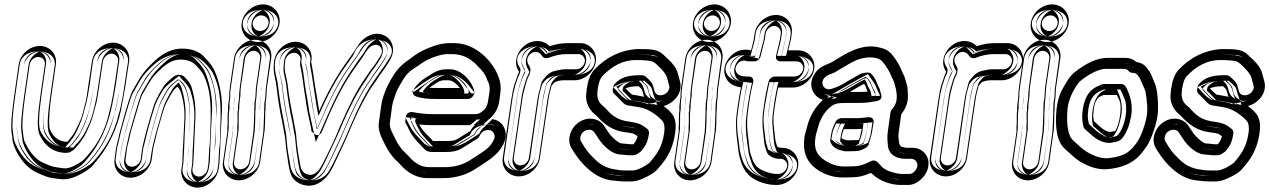

<svg xmlns="http://www.w3.org/2000/svg" viewBox="-20 -749 5772 873"><path d="M184 -456 164 -317C151 -224 146 -166 161 -134C185 -83 226 -54 282 -54C297 -54 302 -60 311 -65C315 -67 319 -71 321 -74C327 -81 333 -87 340 -96L353 -114C360 -123 366 -133 372 -146C389 -182 401 -209 412 -258L419 -284C423 -302 426 -325 431 -357L448 -470C451 -488 468 -505 487 -505C506 -505 520 -488 517 -470L500 -357C497 -334 492 -307 486 -278L480 -252C477 -242 475 -233 473 -223C457 -158 425 -99 394 -61C375 -38 361 -22 354 -17C315 10 287 19 268 16C226 10 222 12 174 -10C150 -21 126 -44 106 -78C102 -86 99 -92 94 -101C86 -116 86 -140 83 -159C80 -179 83 -234 95 -317L115 -456C118 -474 135 -490 154 -490C173 -490 187 -474 184 -456ZM65 -456 45 -317C33 -232 28 -176 33 -144C35 -133 36 -123 37 -112C40 -89 52 -65 61 -49C85 -8 113 20 148 36C179 50 201 59 220 61C232 62 243 64 253 65C291 71 334 54 379 23C397 11 411 -7 432 -34C473 -86 512 -163 530 -247L535 -274C541 -305 546 -332 550 -357L567 -470C574 -516 540 -555 494 -555C448 -555 405 -516 398 -470L381 -357C377 -326 373 -303 370 -288L363 -262C356 -229 348 -206 340 -190C334 -178 321 -149 314 -139L301 -122C293 -111 292 -111 286 -104C250 -105 225 -121 207 -160C202 -171 201 -226 214 -317L234 -456C241 -502 207 -540 161 -540C115 -540 72 -502 65 -456ZM208 -452C213 -485 188 -515 154 -515C122 -515 95 -491 90 -460L70 -321C58 -237 54 -182 58 -155C61 -138 60 -113 72 -90C77 -81 79 -75 83 -67L84 -66L85 -65C107 -28 133 -1 164 13C213 35 225 34 264 40C293 44 326 33 368 4C382 -5 394 -21 413 -45C446 -86 480 -148 497 -217C499 -226 501 -236 504 -245L505 -246L511 -273C517 -303 522 -329 525 -353L541 -466C546 -498 522 -530 487 -530C455 -530 427 -505 423 -474L407 -361C402 -329 398 -305 394 -289L388 -263C377 -214 367 -194 350 -157C345 -145 339 -136 333 -129L320 -111C314 -103 310 -98 303 -90L302 -89L301 -88L299 -86C285 -78 290 -79 282 -79C236 -79 203 -101 183 -144C173 -165 175 -220 188 -313ZM89 -452C94 -485 128 -515 161 -515C164 -515 167 -514 169 -514C195 -510 213 -489 209 -460L189 -321C176 -229 174 -173 185 -149C206 -104 240 -81 285 -79H297L304 -87C309 -92 312 -95 321 -107L334 -124C345 -139 357 -167 363 -179C372 -198 380 -224 387 -257L394 -283C398 -300 401 -322 406 -353L422 -466C427 -499 462 -530 494 -530C497 -530 500 -529 502 -529C528 -525 546 -503 542 -474L526 -361C523 -337 517 -309 511 -279L505 -252C487 -172 451 -98 412 -49C391 -22 378 -6 364 3C321 32 285 44 257 40C247 38 236 37 223 36C209 34 189 28 159 14C130 1 104 -24 82 -62C73 -77 64 -98 62 -115C61 -126 60 -137 58 -148C54 -174 57 -229 69 -313ZM229 -454 209 -315C196 -223 192 -165 204 -140C224 -96 254 -81 274 -79C274 -79 276 -81 278 -82L280 -83V-84L281 -85C288 -93 293 -98 299 -106L312 -123C318 -131 323 -141 329 -153C346 -190 356 -212 367 -261L374 -287C378 -304 382 -327 387 -359L403 -472C406 -492 423 -530 487 -530C557 -530 565 -486 562 -468L545 -355C542 -331 537 -305 531 -275L525 -248C522 -237 519 -230 517 -220C500 -152 468 -92 435 -51C416 -27 405 -12 389 -1C354 23 323 39 283 41C274 41 265 41 256 40C220 35 195 32 146 10C109 -6 84 -34 63 -70V-71L62 -72C58 -80 56 -85 51 -94C40 -115 41 -139 38 -157C34 -181 38 -235 50 -319L70 -458C73 -479 92 -515 154 -515C222 -515 232 -473 229 -454ZM110 -454 90 -315C78 -231 73 -175 78 -146C80 -135 81 -124 82 -113C84 -94 95 -72 104 -57C127 -18 153 6 177 17C207 30 225 36 229 36C242 38 254 39 265 41C271 42 299 38 344 7C356 -1 370 -17 391 -44C430 -94 467 -168 485 -250L491 -277C497 -307 502 -335 506 -359L522 -472C527 -508 499 -529 494 -530C488 -529 449 -508 443 -468L426 -355C422 -324 418 -302 414 -285L408 -259C401 -226 392 -202 384 -184C378 -172 366 -144 356 -130L343 -112C335 -101 331 -98 326 -93L313 -78L283 -79C217 -81 183 -113 164 -153C154 -173 156 -226 169 -319L189 -458C195 -497 163 -515 161 -515C158 -515 116 -497 110 -454Z M580 9C561 9 548 -7 551 -25L557 -71C558 -78 559 -85 561 -91C567 -111 570 -132 576 -154L598 -229C604 -247 619 -305 627 -319L659 -374C672 -397 692 -418 719 -442C747 -467 772 -478 801 -478C832 -478 854 -469 869 -454C888 -435 899 -420 904 -411C942 -337 940 -252 936 -153C934 -118 936 -108 931 -70V-68L928 -9L924 19C921 37 904 54 885 54C866 54 852 37 855 19L859 -8V-11L862 -66C863 -87 866 -176 868 -204C871 -255 866 -305 851 -352C846 -370 833 -385 818 -400C811 -406 802 -409 794 -409C787 -409 777 -407 767 -399C748 -383 731 -368 720 -350C697 -312 683 -284 677 -262C668 -228 646 -161 638 -124C631 -94 629 -90 626 -71L620 -25C617 -7 599 9 580 9ZM878 104C924 104 967 65 974 19L978 -10V-12L981 -71C983 -122 985 -174 988 -222C993 -281 986 -340 967 -398C953 -439 940 -458 907 -492C883 -517 848 -528 808 -528C765 -528 725 -510 688 -476C658 -450 634 -423 616 -394L584 -339C572 -318 557 -263 549 -237L528 -160C524 -146 521 -134 519 -123C515 -103 510 -91 507 -71L501 -25C494 21 527 59 573 59C619 59 663 21 670 -25L676 -71C676 -71 677 -75 678 -80C686 -112 694 -151 706 -189C728 -260 722 -260 763 -329C767 -336 774 -345 787 -355C795 -346 800 -337 802 -331C815 -289 821 -245 818 -200C816 -176 813 -79 811 -65V-62L809 -7L805 19C798 65 832 104 878 104ZM580 34C546 34 521 4 526 -29L532 -75C533 -83 535 -90 537 -97C542 -115 546 -136 552 -160L574 -236C580 -255 594 -310 606 -332L637 -386C652 -413 675 -435 702 -460C733 -488 765 -503 801 -503C837 -503 865 -493 886 -472C906 -452 919 -435 926 -422C968 -340 964 -250 960 -151C959 -118 962 -108 956 -66L953 -6L949 23C945 54 917 79 885 79C850 79 826 47 831 15L834 -12L837 -67C838 -88 841 -177 843 -206C846 -254 841 -300 827 -344C823 -356 815 -369 801 -382C800 -383 797 -384 794 -384C790 -384 788 -383 784 -380C765 -364 750 -351 742 -337C720 -300 706 -273 701 -255C691 -220 670 -153 663 -119C656 -87 653 -83 651 -67L644 -21C639 10 612 34 580 34ZM878 79C910 79 945 48 950 15L954 -14L956 -72C958 -123 960 -175 963 -224C968 -280 961 -335 943 -390C930 -429 921 -441 889 -474C870 -493 844 -503 808 -503C772 -503 738 -489 704 -458C675 -433 655 -408 638 -381L606 -326C597 -310 582 -258 573 -230L552 -154C548 -141 545 -129 543 -118C538 -96 534 -84 532 -67L525 -21C521 8 540 30 566 34H573C606 34 640 4 645 -29L652 -75C653 -78 652 -80 654 -86C662 -117 670 -157 682 -196C703 -264 699 -272 741 -342C747 -353 758 -363 772 -374L790 -389L806 -371C816 -360 822 -349 826 -338C840 -293 845 -247 842 -199C840 -176 839 -82 836 -61L834 -4L830 23C826 52 844 74 870 78C872 78 875 79 878 79ZM580 34C512 34 503 -8 506 -27L512 -73C513 -81 515 -87 517 -94C522 -113 526 -135 532 -158L553 -233C559 -252 574 -308 585 -327L616 -381C631 -407 652 -430 680 -455C710 -482 748 -503 801 -503C849 -503 887 -487 908 -466C928 -446 941 -430 947 -418C988 -338 985 -251 981 -152C980 -119 982 -107 976 -68V-67L973 -7L969 21C967 38 956 54 936 66C926 72 909 79 885 79C815 79 807 35 810 17L814 -10V-11L817 -67C818 -88 821 -177 823 -205C826 -254 820 -301 806 -347C803 -356 799 -365 792 -374C780 -363 770 -353 763 -342C741 -304 727 -277 722 -258C713 -224 691 -156 683 -121C676 -90 674 -87 671 -69L664 -23C661 -2 642 34 580 34ZM878 79C884 78 923 57 929 17L934 -12V-13L936 -72C938 -123 940 -175 943 -223C948 -280 941 -337 923 -393C910 -433 900 -447 868 -480C850 -498 831 -503 808 -503C789 -503 761 -495 726 -463C698 -438 676 -414 659 -386L627 -331C617 -314 602 -260 594 -233L572 -156C568 -142 565 -131 563 -120C559 -99 555 -87 552 -69L545 -23C539 16 571 34 573 34C576 34 619 16 625 -27L631 -73C631 -75 633 -78 634 -84C642 -115 650 -154 662 -193C684 -262 678 -267 720 -337C726 -347 735 -357 750 -369L794 -404L828 -366C837 -355 843 -345 846 -335C860 -291 866 -246 863 -200C861 -177 858 -80 856 -63V-62L854 -5L850 21C845 57 873 78 878 79Z M1140 -568C1094 -568 1051 -529 1044 -483L1026 -359C1023 -339 1022 -322 1022 -305L1020 -291C1018 -275 1016 -264 1017 -254V-245C1015 -236 1015 -226 1015 -213C1016 -185 1013 -181 1014 -151L994 -13C987 33 1020 71 1066 71C1112 71 1156 33 1163 -13L1182 -149C1182 -150 1183 -150 1183 -151L1185 -187L1186 -244L1187 -245V-248L1188 -282L1191 -305V-307L1193 -343C1193 -349 1194 -354 1195 -359L1213 -483C1220 -529 1186 -568 1140 -568ZM1073 21C1054 21 1041 5 1044 -13L1064 -153C1066 -168 1065 -184 1065 -189C1066 -198 1064 -233 1066 -242C1070 -264 1066 -263 1070 -291L1072 -307C1072 -308 1073 -310 1073 -311C1073 -324 1073 -340 1076 -359L1094 -483C1097 -501 1114 -518 1133 -518C1152 -518 1166 -501 1163 -483L1145 -359C1144 -352 1143 -345 1143 -339L1141 -304L1137 -281V-278L1136 -244V-242V-239L1134 -181L1132 -148L1113 -13C1110 5 1092 21 1073 21ZM1169 -679C1188 -679 1204 -661 1201 -642C1198 -622 1182 -608 1162 -608C1143 -608 1126 -626 1129 -645C1132 -665 1149 -679 1169 -679ZM1079 -645C1086 -691 1129 -729 1176 -729C1223 -729 1258 -689 1251 -642C1244 -596 1200 -558 1154 -558C1107 -558 1072 -598 1079 -645ZM1140 -543C1108 -543 1073 -512 1068 -479L1050 -355C1047 -336 1047 -321 1047 -305V-303L1045 -287C1043 -272 1042 -263 1042 -256C1042 -249 1042 -244 1041 -239C1040 -233 1040 -227 1040 -214C1041 -183 1038 -179 1039 -151V-149L1019 -9C1015 20 1033 42 1059 46H1066C1099 46 1133 16 1138 -17L1158 -153L1160 -188L1161 -246V-247C1161 -248 1162 -248 1162 -249L1163 -285L1166 -309L1169 -345C1169 -351 1169 -357 1170 -363L1188 -487C1192 -516 1174 -539 1148 -543ZM1073 46C1039 46 1014 16 1019 -17L1039 -157C1041 -168 1039 -180 1040 -192C1041 -198 1039 -230 1042 -246C1045 -262 1040 -262 1045 -295L1047 -311C1047 -326 1048 -343 1051 -363L1069 -487C1073 -518 1101 -543 1133 -543C1168 -543 1192 -511 1187 -479L1169 -355C1168 -349 1168 -343 1168 -337L1166 -301L1162 -277L1161 -241V-240V-239V-238L1159 -180L1157 -145L1138 -9C1133 22 1105 46 1073 46ZM1169 -704C1204 -704 1230 -672 1225 -638C1220 -606 1194 -583 1162 -583C1128 -583 1099 -614 1104 -649C1109 -682 1137 -704 1169 -704ZM1104 -641C1100 -612 1119 -587 1147 -583H1154C1187 -583 1221 -612 1226 -646C1230 -676 1210 -700 1183 -704H1176C1142 -704 1109 -675 1104 -641ZM1140 -543C1134 -542 1094 -521 1088 -481L1071 -357C1068 -337 1067 -321 1067 -305V-304L1065 -289C1063 -273 1061 -263 1062 -255C1062 -249 1062 -246 1061 -242C1059 -235 1060 -227 1060 -214C1061 -184 1058 -180 1059 -151V-150L1039 -11C1033 28 1064 46 1066 46C1069 46 1112 28 1118 -15L1138 -151V-152L1140 -187L1141 -245V-247L1142 -248L1143 -284L1146 -307V-308L1148 -344C1148 -350 1149 -355 1150 -361L1168 -485C1173 -521 1145 -542 1140 -543ZM1073 46C1005 46 996 4 999 -15L1019 -155C1021 -168 1019 -182 1020 -191C1021 -199 1019 -231 1022 -244C1026 -262 1021 -262 1025 -293L1027 -309V-311C1026 -325 1028 -341 1031 -361L1049 -485C1052 -505 1069 -543 1133 -543C1203 -543 1210 -499 1207 -481L1190 -357C1189 -351 1188 -344 1188 -338L1186 -303L1182 -279V-278L1181 -242V-240V-239L1179 -181L1177 -147L1158 -11C1155 10 1135 46 1073 46ZM1169 -704C1108 -704 1087 -669 1084 -647C1081 -626 1093 -583 1162 -583C1224 -583 1242 -618 1245 -640C1248 -660 1239 -704 1169 -704ZM1124 -643C1117 -597 1154 -583 1154 -583C1157 -583 1200 -600 1206 -644C1212 -685 1178 -704 1176 -704C1173 -704 1130 -687 1124 -643Z M1346 -474 1345 -466C1343 -454 1346 -446 1349 -432C1355 -405 1358 -369 1363 -339C1370 -300 1373 -265 1381 -229L1387 -201C1390 -183 1395 -172 1396 -153C1396 -153 1427 -113 1444 -151C1449 -162 1455 -178 1464 -198C1506 -298 1548 -375 1587 -430L1606 -457C1612 -466 1619 -475 1626 -485C1640 -505 1653 -535 1676 -543C1708 -554 1727 -522 1710 -495L1691 -465C1682 -450 1671 -439 1661 -424L1643 -397C1605 -345 1567 -270 1523 -168C1512 -140 1502 -117 1493 -98C1477 -66 1455 -17 1438 12C1430 26 1411 47 1391 46C1360 45 1349 24 1345 1C1338 -41 1331 -72 1328 -118C1326 -147 1324 -155 1319 -179L1314 -207C1302 -265 1294 -311 1287 -370C1283 -400 1270 -427 1276 -466L1277 -474C1280 -493 1298 -509 1317 -509C1336 -509 1349 -493 1346 -474ZM1227 -474 1226 -466C1223 -443 1224 -421 1229 -401C1233 -385 1235 -371 1237 -357C1244 -296 1251 -251 1264 -191L1269 -163C1271 -152 1272 -144 1274 -137C1277 -124 1280 -81 1282 -67C1289 -28 1290 12 1304 47C1319 86 1387 117 1441 76C1475 51 1489 21 1509 -22C1531 -70 1547 -101 1569 -154C1611 -254 1650 -327 1683 -372L1684 -373L1702 -400C1719 -425 1737 -447 1752 -474C1782 -522 1763 -569 1731 -586C1680 -613 1628 -577 1605 -538C1593 -518 1579 -499 1566 -481L1547 -454C1509 -400 1469 -330 1431 -243V-245C1426 -282 1420 -315 1413 -354C1408 -385 1404 -421 1398 -450C1396 -459 1395 -465 1395 -467L1396 -474C1403 -520 1370 -559 1324 -559C1278 -559 1234 -520 1227 -474ZM1371 -470 1370 -462C1369 -456 1370 -453 1373 -438C1380 -408 1383 -371 1388 -343C1395 -303 1399 -269 1406 -234L1412 -206V-205C1414 -191 1418 -182 1420 -163L1421 -162C1425 -172 1433 -188 1441 -208C1484 -309 1525 -387 1566 -444L1585 -471C1592 -480 1599 -490 1606 -500C1615 -513 1630 -555 1668 -567C1700 -577 1731 -561 1739 -533C1744 -516 1741 -498 1731 -482L1712 -452C1701 -435 1691 -423 1682 -410L1664 -383C1628 -333 1589 -259 1546 -158C1535 -130 1524 -106 1515 -87C1499 -55 1478 -7 1460 24C1451 40 1427 73 1390 71C1344 69 1325 33 1320 5C1313 -36 1306 -68 1303 -116C1301 -143 1299 -147 1294 -174L1289 -202C1277 -260 1270 -308 1263 -367C1260 -391 1244 -424 1251 -470L1253 -478C1258 -510 1285 -534 1317 -534C1351 -534 1376 -503 1371 -470ZM1252 -470 1251 -462C1248 -441 1249 -423 1253 -407C1257 -391 1260 -375 1262 -360C1269 -299 1275 -256 1288 -196L1293 -168C1295 -158 1297 -150 1299 -143C1304 -125 1305 -82 1307 -71C1314 -29 1316 9 1327 38C1335 58 1373 80 1410 65C1416 63 1420 60 1426 56C1454 35 1465 11 1486 -33C1508 -81 1524 -112 1546 -164C1588 -265 1628 -339 1663 -387L1681 -414C1699 -441 1717 -462 1730 -486H1731V-487C1754 -523 1738 -554 1719 -564C1686 -582 1646 -558 1626 -525C1613 -504 1598 -484 1586 -467L1567 -440C1530 -388 1492 -319 1454 -233L1423 -162L1406 -240V-241C1401 -277 1395 -311 1388 -350C1382 -383 1380 -418 1374 -444C1372 -454 1370 -460 1370 -465V-468L1372 -478C1376 -508 1357 -530 1331 -534H1324C1291 -534 1257 -504 1252 -470ZM1391 -472 1390 -464C1389 -455 1390 -449 1393 -435C1399 -406 1403 -370 1408 -341C1415 -301 1418 -267 1426 -232L1428 -222C1468 -313 1507 -386 1545 -439L1564 -466C1571 -475 1577 -485 1584 -495C1594 -509 1601 -548 1653 -565C1691 -577 1732 -565 1747 -550C1766 -532 1766 -508 1752 -487L1733 -457C1723 -441 1712 -429 1703 -415L1685 -388C1648 -338 1610 -264 1567 -162C1556 -134 1545 -111 1536 -92C1520 -60 1499 -11 1481 19C1476 28 1457 74 1387 71C1313 68 1303 23 1300 3C1293 -39 1286 -70 1283 -117C1281 -145 1279 -150 1274 -176L1269 -204C1257 -262 1250 -309 1243 -368C1240 -395 1225 -425 1231 -468L1232 -476C1235 -497 1254 -534 1317 -534C1386 -534 1394 -492 1391 -472ZM1272 -472 1271 -464C1268 -442 1268 -422 1273 -405C1277 -389 1280 -374 1282 -359C1289 -298 1296 -254 1309 -194L1314 -166C1316 -156 1317 -147 1319 -140C1323 -124 1325 -81 1327 -69C1334 -28 1336 10 1348 41C1357 65 1384 70 1386 70C1388 70 1395 69 1405 61C1432 41 1444 16 1465 -28C1487 -76 1504 -108 1526 -160C1568 -260 1608 -335 1642 -382L1659 -409C1677 -436 1695 -456 1709 -482C1735 -524 1712 -561 1699 -568C1696 -570 1695 -571 1694 -571C1687 -570 1661 -553 1647 -530C1635 -509 1620 -489 1607 -472L1589 -445C1552 -393 1513 -324 1475 -237L1416 -103L1386 -242C1381 -279 1375 -313 1368 -352C1363 -384 1360 -420 1354 -447C1352 -456 1350 -462 1350 -466V-467L1351 -476C1358 -522 1324 -534 1324 -534C1322 -534 1278 -516 1272 -472Z M1873 -310C1896 -302 1924 -299 1959 -299H2107C2122 -299 2134 -313 2136 -324V-326C2138 -341 2131 -351 2126 -362C2112 -392 2072 -434 2027 -434H2008C1987 -434 1965 -427 1946 -415C1931 -405 1921 -399 1919 -398C1902 -389 1824 -327 1873 -310ZM1932 -350C1944 -358 1949 -362 1968 -374C1979 -381 1989 -384 2000 -384H2019C2027 -384 2038 -381 2052 -369C2060 -362 2066 -355 2071 -349H1966C1953 -349 1942 -349 1932 -350ZM2205 -208C2232 -231 2247 -260 2251 -295L2255 -326C2260 -359 2253 -387 2241 -414C2230 -438 2213 -464 2189 -488C2149 -528 2100 -553 2044 -553H2025C2000 -553 1976 -548 1953 -540C1920 -529 1886 -513 1857 -491C1853 -488 1848 -484 1844 -481C1819 -465 1798 -447 1780 -423C1752 -383 1721 -325 1713 -267L1703 -194C1699 -169 1705 -144 1717 -119C1724 -104 1741 -69 1752 -55C1760 -45 1765 -36 1771 -30L1799 -2C1833 37 1875 61 1924 61H1995C2051 61 2103 46 2148 15C2200 -20 2241 -40 2268 -92C2278 -111 2283 -135 2277 -156C2269 -185 2245 -209 2205 -208ZM2139 -180H2134H1942C1924 -180 1905 -181 1886 -183C1895 -166 1908 -149 1928 -130C1934 -124 1940 -118 1946 -111L1949 -108H2014C2034 -108 2048 -111 2050 -112C2066 -119 2105 -146 2119 -154C2125 -166 2131 -172 2139 -180ZM1949 -230C1919 -230 1889 -233 1858 -239C1852 -240 1829 -243 1825 -215L1823 -201C1822 -196 1824 -190 1826 -186C1830 -179 1834 -173 1837 -165C1848 -140 1866 -115 1890 -92C1903 -79 1915 -58 1941 -58H2007C2030 -58 2048 -60 2065 -67C2083 -75 2122 -101 2138 -111C2145 -115 2156 -119 2162 -134C2168 -145 2174 -151 2184 -155C2208 -164 2224 -152 2228 -136C2231 -125 2228 -119 2223 -109C2206 -72 2165 -53 2124 -25C2089 -1 2049 11 2002 11H1931C1898 11 1868 -4 1839 -38C1833 -45 1823 -53 1810 -67C1805 -73 1801 -79 1794 -88C1784 -101 1770 -134 1763 -147C1753 -166 1751 -182 1753 -194L1763 -267C1765 -278 1767 -286 1769 -292C1780 -322 1777 -326 1797 -360C1822 -403 1831 -418 1867 -441C1873 -445 1878 -448 1884 -452C1908 -470 1934 -484 1963 -493C1979 -498 1995 -503 2017 -503H2036C2078 -503 2116 -487 2150 -451L2151 -449C2173 -429 2187 -410 2194 -390C2194 -389 2195 -387 2195 -386C2205 -369 2209 -350 2205 -326L2200 -295C2197 -267 2186 -250 2165 -237C2158 -233 2151 -230 2141 -230ZM1884 -333C1894 -349 1925 -374 1931 -377C1935 -379 1943 -384 1959 -394C1975 -404 1992 -409 2008 -409H2027C2057 -409 2093 -375 2104 -351C2110 -337 2112 -335 2111 -330V-328C2110 -326 2107 -324 2107 -324H1959C1927 -324 1901 -328 1884 -333ZM1930 -326C1941 -325 1953 -324 1966 -324H2123L2091 -364C2085 -372 2077 -380 2068 -388C2051 -402 2035 -409 2019 -409H2000C1984 -409 1969 -404 1955 -395C1937 -383 1930 -380 1918 -371L1863 -332ZM2205 -183C2233 -184 2248 -168 2253 -149C2256 -136 2253 -118 2245 -103C2222 -59 2189 -42 2134 -5C2093 23 2046 36 1995 36H1924C1884 36 1848 17 1818 -18L1817 -19C1810 -26 1802 -35 1789 -48C1786 -51 1781 -59 1772 -70C1765 -80 1745 -116 1739 -130C1729 -152 1725 -171 1728 -190L1738 -263C1745 -315 1775 -371 1801 -408C1818 -430 1834 -446 1857 -460C1862 -463 1867 -467 1872 -471C1899 -491 1930 -506 1961 -517C1982 -524 2003 -528 2025 -528H2044C2093 -528 2134 -507 2171 -470C2193 -448 2208 -425 2218 -403C2229 -380 2234 -357 2230 -330L2226 -299C2222 -268 2210 -246 2188 -227L2134 -181ZM2138 -205H2134H1942C1925 -205 1907 -206 1889 -208L1843 -213L1864 -172C1874 -152 1890 -132 1911 -112C1917 -106 1921 -101 1927 -94C1931 -90 1935 -86 1938 -85L1943 -83H2014C2037 -83 2050 -84 2060 -89C2080 -98 2119 -125 2132 -133L2138 -136L2141 -142C2147 -152 2149 -155 2156 -162L2204 -208ZM1949 -205H2141C2155 -205 2168 -208 2178 -215C2205 -232 2221 -258 2225 -292L2230 -322C2234 -351 2229 -377 2217 -399C2208 -425 2192 -446 2168 -468C2129 -509 2085 -528 2036 -528H2017C1992 -528 1972 -522 1955 -517C1923 -507 1895 -492 1869 -472C1864 -468 1858 -465 1853 -462C1814 -437 1800 -414 1776 -372C1756 -336 1754 -327 1745 -300C1742 -292 1741 -283 1739 -271L1728 -198C1726 -181 1727 -159 1740 -135C1747 -123 1761 -90 1774 -73C1781 -65 1785 -58 1790 -52L1791 -50L1792 -49C1806 -35 1816 -26 1820 -21C1853 17 1890 36 1931 36H2002C2054 36 2099 22 2138 -4C2177 -30 2224 -51 2246 -98C2250 -106 2257 -123 2252 -143C2244 -172 2212 -193 2175 -178C2160 -172 2148 -161 2140 -146V-145L2139 -144C2137 -138 2135 -138 2125 -132C2108 -122 2068 -96 2054 -90C2043 -85 2030 -83 2007 -83H1941C1930 -83 1926 -91 1908 -110C1885 -132 1868 -153 1859 -174C1855 -182 1852 -191 1848 -198L1850 -211C1850 -213 1851 -215 1851 -215H1853C1885 -208 1918 -205 1949 -205ZM1902 -330C1914 -327 1933 -324 1959 -324H2090C2090 -325 2091 -326 2091 -326V-328C2092 -338 2089 -343 2083 -355C2071 -380 2036 -407 2026 -409H2008C2005 -409 1994 -407 1979 -398C1963 -388 1956 -384 1950 -381C1944 -377 1905 -344 1902 -330ZM1925 -326 1851 -333 1897 -366C1909 -375 1917 -380 1935 -391C1951 -401 1972 -409 2000 -409H2019C2053 -409 2074 -396 2090 -382C2099 -374 2107 -367 2113 -359L2140 -324H1966C1951 -324 1938 -325 1925 -326ZM2207 -183C2207 -183 2225 -180 2233 -152C2237 -136 2232 -115 2224 -99C2200 -53 2169 -38 2114 -1C2075 26 2035 36 1995 36H1924C1904 36 1872 25 1840 -12L1839 -13L1838 -14L1810 -42C1807 -45 1802 -53 1793 -64C1785 -74 1767 -111 1760 -125C1749 -148 1745 -170 1748 -192L1758 -265C1766 -320 1796 -376 1822 -413C1839 -435 1856 -451 1878 -465C1883 -469 1888 -472 1893 -476C1919 -495 1949 -509 1977 -519C1995 -525 2010 -528 2025 -528H2044C2074 -528 2111 -514 2149 -476C2171 -454 2187 -431 2198 -408C2209 -384 2214 -358 2210 -328L2206 -297C2202 -264 2188 -240 2167 -222L2118 -180ZM2136 -205 2220 -208 2178 -168C2171 -162 2168 -158 2162 -147L2159 -141L2153 -137C2140 -129 2103 -103 2078 -92C2059 -84 2042 -83 2014 -83H1932L1920 -89C1914 -92 1909 -96 1905 -100C1899 -107 1895 -112 1889 -118C1868 -138 1853 -158 1843 -177L1823 -216L1895 -208C1911 -206 1927 -205 1942 -205H2134ZM1949 -205H2141C2152 -205 2165 -206 2175 -209C2185 -212 2193 -216 2199 -220C2229 -238 2241 -262 2245 -293L2250 -324C2254 -351 2250 -374 2238 -394V-395C2229 -419 2214 -440 2190 -462C2152 -502 2103 -528 2036 -528H2017C1983 -528 1959 -521 1941 -515C1906 -504 1875 -487 1848 -467C1843 -463 1838 -460 1833 -457C1792 -431 1779 -410 1755 -368C1735 -333 1735 -325 1725 -297C1723 -290 1721 -281 1719 -269L1708 -196C1707 -187 1707 -176 1710 -164C1712 -156 1714 -148 1719 -139C1726 -126 1739 -95 1752 -78C1759 -70 1764 -63 1769 -57L1770 -56L1771 -55C1785 -41 1794 -32 1798 -27C1829 9 1870 36 1931 36H2002C2065 36 2118 19 2159 -9C2197 -35 2245 -58 2266 -102C2270 -111 2277 -124 2273 -140C2271 -149 2265 -158 2255 -166C2236 -182 2192 -188 2158 -175C2137 -167 2126 -155 2119 -141C2115 -131 2116 -134 2105 -128C2088 -118 2046 -90 2036 -86C2031 -84 2028 -83 2007 -83H1949C1944 -87 1938 -94 1929 -104C1906 -126 1890 -147 1880 -170C1876 -178 1872 -187 1868 -194V-199L1870 -211C1898 -207 1922 -205 1949 -205Z M2639 -468C2636 -450 2619 -434 2601 -434H2548C2534 -434 2520 -430 2505 -427C2488 -424 2473 -414 2462 -401C2453 -390 2445 -385 2440 -367L2436 -350C2432 -334 2427 -319 2424 -298L2385 -31C2382 -13 2365 3 2346 3C2327 3 2313 -13 2316 -31L2355 -298C2360 -330 2364 -339 2369 -360L2374 -377C2377 -388 2381 -398 2387 -409C2389 -412 2390 -415 2390 -418L2392 -430C2393 -439 2387 -449 2383 -455C2373 -471 2376 -492 2393 -505C2413 -520 2434 -513 2445 -494C2451 -485 2464 -482 2474 -486C2502 -497 2529 -503 2557 -503H2610C2628 -503 2642 -486 2639 -468ZM2339 53C2385 53 2428 15 2435 -31L2474 -298C2477 -319 2480 -329 2484 -344L2488 -359C2491 -363 2493 -365 2498 -371C2507 -381 2527 -383 2540 -384H2593C2638 -384 2682 -423 2689 -468C2696 -513 2663 -553 2618 -553H2565C2536 -553 2509 -549 2479 -539C2467 -552 2451 -560 2432 -562C2383 -567 2340 -530 2329 -486C2323 -461 2328 -442 2340 -422C2334 -410 2330 -399 2326 -385L2320 -368C2313 -346 2310 -329 2305 -298L2266 -31C2259 15 2293 53 2339 53ZM2664 -464C2660 -433 2632 -409 2601 -409H2548C2539 -409 2526 -406 2509 -403C2499 -401 2490 -394 2481 -384C2469 -370 2467 -372 2464 -361L2460 -344C2456 -328 2452 -313 2449 -294L2410 -27C2405 4 2378 28 2346 28C2312 28 2287 -2 2292 -35L2330 -302C2335 -335 2339 -348 2344 -367H2345L2350 -384C2354 -397 2357 -407 2365 -421C2365 -421 2366 -421 2366 -422L2367 -432C2366 -434 2364 -437 2361 -442C2344 -470 2351 -505 2378 -525C2410 -549 2446 -537 2465 -509C2495 -521 2526 -528 2557 -528H2610C2645 -528 2669 -496 2664 -464ZM2339 28C2372 28 2406 -2 2411 -35L2449 -302C2452 -324 2456 -336 2460 -350L2465 -371L2469 -375C2472 -379 2474 -382 2479 -388C2498 -410 2527 -408 2538 -409H2539H2593C2625 -409 2660 -439 2665 -472C2669 -501 2651 -524 2625 -528H2618H2565C2539 -528 2515 -524 2487 -515L2471 -510L2460 -522C2452 -531 2442 -536 2430 -537C2395 -541 2361 -514 2353 -481C2349 -463 2352 -451 2362 -435L2369 -423L2363 -410C2357 -399 2354 -391 2350 -378L2344 -361C2337 -340 2334 -325 2330 -294L2291 -27C2287 2 2305 24 2331 28ZM2684 -466C2681 -447 2668 -426 2636 -415C2627 -412 2615 -409 2601 -409H2548C2547 -409 2539 -408 2519 -404C2517 -403 2509 -398 2502 -390C2490 -376 2489 -377 2485 -363L2480 -346C2476 -330 2472 -316 2469 -296L2430 -29C2427 -8 2408 28 2346 28C2278 28 2269 -14 2272 -33L2310 -300C2315 -333 2319 -343 2324 -364L2330 -381C2333 -393 2338 -404 2344 -416C2344 -417 2345 -419 2345 -420L2347 -432C2347 -433 2345 -440 2340 -447C2326 -470 2328 -499 2357 -520C2363 -525 2371 -529 2382 -533C2405 -541 2435 -539 2454 -531C2465 -527 2471 -521 2476 -516C2501 -523 2529 -528 2557 -528H2610C2629 -528 2644 -523 2654 -518C2681 -504 2687 -484 2684 -466ZM2339 28C2342 28 2385 10 2391 -33L2429 -300C2432 -321 2436 -334 2440 -348L2445 -366L2447 -369C2450 -373 2453 -376 2458 -382C2464 -389 2472 -394 2481 -398C2503 -407 2526 -408 2534 -409H2537H2593C2596 -409 2639 -428 2645 -470C2650 -505 2622 -527 2617 -528H2565C2545 -528 2527 -525 2502 -517L2461 -503L2439 -527C2433 -534 2425 -538 2424 -538C2423 -538 2383 -526 2373 -483C2368 -462 2373 -447 2383 -430L2387 -422L2384 -415C2378 -404 2374 -394 2370 -381L2365 -364C2358 -342 2354 -327 2350 -296L2311 -29C2305 10 2337 28 2339 28Z M2909 -309C2908 -311 2907 -315 2906 -317L2900 -339C2898 -344 2888 -354 2884 -357C2854 -357 2834 -352 2824 -347C2831 -340 2849 -322 2854 -319C2875 -316 2875 -315 2909 -309ZM2997 -267C3041 -278 3088 -325 3071 -382L3062 -415C3056 -438 3041 -459 3017 -481C3012 -485 3006 -491 2999 -498C2972 -525 2944 -526 2877 -526H2875C2803 -521 2738 -490 2685 -435C2663 -413 2653 -381 2648 -345C2647 -335 2646 -325 2645 -316C2643 -279 2661 -247 2688 -226C2698 -218 2699 -215 2704 -210C2736 -177 2773 -155 2815 -149C2836 -146 2850 -144 2858 -142C2860 -142 2867 -138 2879 -130C2876 -115 2868 -102 2860 -93H2849L2806 -97H2804C2802 -97 2786 -103 2763 -127C2753 -137 2748 -145 2744 -151L2728 -175C2708 -209 2656 -223 2612 -193C2574 -167 2555 -114 2579 -74C2596 -47 2613 -21 2638 4C2676 42 2718 68 2768 72L2787 74C2797 75 2808 76 2823 76H2851C2869 76 2887 70 2905 62C2931 50 2955 38 2970 20C2981 8 2990 -4 2998 -14C3026 -51 3043 -94 3050 -145C3055 -181 3052 -212 3034 -233C3024 -245 3012 -256 2997 -267ZM2796 -47 2838 -43H2840H2860C2870 -43 2877 -49 2884 -53C2896 -60 2900 -67 2908 -78C2922 -97 2927 -116 2931 -143C2932 -151 2928 -159 2923 -163C2890 -189 2880 -190 2829 -198C2799 -203 2769 -217 2744 -245C2737 -252 2732 -259 2723 -266C2698 -286 2692 -306 2698 -345C2702 -376 2711 -395 2719 -403C2763 -449 2813 -476 2870 -476C2910 -476 2934 -473 2941 -471C2960 -465 2968 -453 2979 -443C3000 -423 3010 -406 3013 -396L3022 -362C3025 -352 3024 -347 3019 -337C3003 -309 2962 -309 2956 -335L2949 -360C2945 -375 2928 -390 2918 -399C2908 -408 2899 -407 2891 -407C2848 -407 2812 -401 2786 -378C2779 -372 2769 -363 2768 -353L2766 -342C2765 -334 2768 -326 2773 -322C2776 -319 2786 -310 2798 -297C2811 -283 2820 -271 2839 -269C2858 -267 2859 -265 2889 -261C2930 -255 2974 -220 2993 -198C2999 -190 3004 -175 3000 -145C2991 -80 2966 -47 2934 -10C2928 -3 2883 26 2858 26H2830C2817 26 2807 26 2801 25L2781 22C2744 17 2711 4 2677 -33L2676 -34C2655 -53 2641 -74 2628 -96L2623 -104C2618 -112 2617 -120 2620 -130C2628 -160 2669 -170 2684 -145L2700 -121C2718 -91 2760 -49 2796 -47ZM2932 -318C2931 -319 2931 -321 2931 -323L2924 -347L2923 -349C2916 -365 2905 -371 2901 -375L2894 -382H2884C2851 -382 2829 -378 2813 -370L2782 -355L2806 -330C2813 -322 2827 -305 2840 -297L2845 -294H2850C2870 -292 2870 -291 2904 -285L2947 -277ZM2982 -247C2996 -237 3007 -227 3015 -217C3026 -204 3030 -182 3025 -149C3018 -102 3003 -62 2978 -29C2969 -18 2962 -9 2951 3C2940 16 2920 28 2895 40C2878 48 2864 51 2851 51H2823C2809 51 2798 51 2790 50L2771 47H2770C2728 44 2691 22 2656 -14C2633 -38 2616 -61 2600 -87C2585 -112 2596 -152 2626 -172C2660 -195 2695 -182 2707 -162L2722 -138C2728 -128 2735 -121 2745 -110C2770 -83 2785 -74 2803 -72C2821 -70 2831 -69 2846 -68H2847H2870L2878 -76C2886 -85 2894 -96 2899 -110C2901 -115 2902 -121 2903 -126L2906 -141L2893 -150C2880 -160 2873 -164 2864 -166C2855 -168 2840 -171 2819 -174C2792 -178 2768 -188 2745 -206C2737 -212 2729 -219 2722 -227C2720 -229 2716 -236 2704 -245C2682 -262 2668 -287 2670 -314C2671 -323 2671 -332 2672 -341C2677 -375 2687 -400 2703 -417C2753 -469 2812 -496 2877 -501C2947 -501 2963 -500 2982 -481L3000 -463C3022 -442 3034 -425 3038 -409L3047 -375C3058 -336 3026 -299 2991 -291L2939 -278ZM2797 -72C2777 -73 2738 -107 2721 -134L2707 -156C2696 -174 2688 -177 2675 -181C2643 -191 2606 -173 2596 -137C2592 -122 2594 -105 2602 -91L2606 -83C2619 -61 2636 -38 2659 -16C2698 26 2736 42 2778 47L2797 49C2805 50 2816 51 2830 51H2858C2897 51 2940 22 2953 7C2986 -31 3015 -71 3025 -141C3030 -174 3026 -198 3012 -214C2990 -239 2944 -277 2893 -285C2865 -289 2864 -292 2842 -294C2834 -295 2831 -298 2816 -314C2804 -327 2796 -336 2791 -340L2793 -349C2794 -350 2797 -354 2802 -359C2821 -376 2850 -382 2891 -382C2901 -382 2899 -383 2901 -381C2911 -371 2924 -357 2925 -353L2931 -329C2934 -315 2944 -304 2955 -298C2983 -282 3023 -292 3041 -324C3045 -331 3048 -339 3049 -348C3050 -356 3048 -364 3046 -369L3038 -402C3033 -420 3019 -440 2996 -461C2989 -468 2975 -487 2948 -495C2934 -499 2911 -501 2870 -501C2805 -501 2748 -469 2701 -420C2687 -406 2678 -383 2673 -349C2667 -305 2676 -272 2708 -247C2715 -242 2719 -237 2726 -229C2755 -197 2790 -179 2826 -174C2878 -166 2877 -168 2906 -145C2902 -119 2899 -107 2888 -93C2879 -81 2878 -78 2871 -74C2864 -70 2860 -68 2860 -68H2840ZM2953 -314 2968 -272 2894 -286C2859 -293 2863 -292 2844 -294L2830 -296L2820 -302C2804 -312 2792 -328 2784 -336L2768 -353L2795 -366C2816 -376 2846 -382 2884 -382H2910L2923 -370C2927 -366 2939 -358 2944 -345V-344L2951 -320C2951 -318 2952 -316 2953 -314ZM2961 -252C2974 -242 2985 -233 2993 -223C3005 -209 3010 -181 3005 -147C2998 -98 2982 -57 2957 -24C2949 -13 2941 -3 2930 9C2919 22 2901 32 2877 43C2862 50 2853 51 2851 51H2823C2810 51 2801 51 2797 50L2776 47H2774C2749 45 2713 29 2677 -8C2654 -32 2637 -55 2621 -82C2602 -113 2621 -160 2647 -177C2655 -182 2660 -184 2662 -184C2662 -184 2669 -187 2681 -173C2683 -171 2684 -170 2686 -167L2701 -143C2706 -135 2713 -127 2723 -116C2746 -92 2758 -75 2802 -72L2845 -68H2887L2900 -81C2904 -86 2908 -91 2911 -96C2917 -105 2921 -117 2923 -128L2925 -137L2914 -145C2900 -155 2895 -161 2875 -165C2864 -168 2849 -170 2827 -173C2811 -175 2793 -182 2773 -196C2763 -203 2753 -211 2744 -221C2742 -223 2737 -230 2725 -240C2704 -256 2688 -283 2690 -315C2691 -324 2692 -333 2693 -343C2698 -378 2708 -406 2725 -423C2775 -475 2830 -497 2879 -501C2946 -501 2944 -502 2960 -486C2967 -479 2973 -474 2978 -469C3000 -448 3013 -430 3018 -411L3027 -378C3041 -329 2994 -294 2978 -290L2926 -277ZM2803 -72C2789 -77 2756 -107 2742 -129L2727 -153C2718 -167 2700 -180 2669 -183C2650 -185 2633 -182 2620 -177C2594 -167 2581 -151 2576 -134C2572 -121 2573 -108 2580 -96L2585 -88C2598 -66 2614 -44 2637 -22C2675 19 2718 40 2771 47L2790 49C2802 51 2814 51 2830 51H2858C2921 51 2965 13 2975 1C2996 -23 3015 -47 3028 -80C3035 -98 3042 -119 3045 -143C3050 -174 3047 -194 3034 -209C3013 -233 2968 -275 2901 -285C2878 -289 2874 -290 2853 -293C2850 -296 2845 -302 2838 -309C2826 -322 2817 -331 2812 -335C2811 -336 2811 -338 2811 -340L2813 -351C2813 -354 2817 -358 2824 -364C2840 -378 2854 -381 2884 -382C2893 -373 2902 -363 2904 -356L2911 -332C2915 -317 2929 -298 2963 -292C2981 -289 3001 -291 3016 -295C3040 -302 3054 -315 3062 -329C3069 -341 3071 -354 3067 -366L3058 -400C3054 -415 3041 -433 3018 -455C3012 -461 3000 -481 2962 -493C2938 -500 2913 -501 2870 -501C2785 -501 2725 -462 2680 -415C2670 -405 2664 -393 2659 -375C2657 -367 2654 -357 2653 -347C2647 -306 2653 -278 2686 -252C2692 -247 2697 -242 2704 -234C2732 -203 2770 -181 2818 -174C2869 -166 2856 -173 2885 -150C2886 -149 2886 -147 2886 -145C2884 -129 2881 -116 2877 -106C2874 -99 2871 -94 2866 -88C2857 -76 2855 -73 2850 -70L2848 -68H2843Z M3192 -568C3146 -568 3103 -529 3096 -483L3078 -359C3075 -339 3074 -322 3074 -305L3072 -291C3070 -275 3068 -264 3069 -254V-245C3067 -236 3067 -226 3067 -213C3068 -185 3065 -181 3066 -151L3046 -13C3039 33 3072 71 3118 71C3164 71 3208 33 3215 -13L3234 -149C3234 -150 3235 -150 3235 -151L3237 -187L3238 -244L3239 -245V-248L3240 -282L3243 -305V-307L3245 -343C3245 -349 3246 -354 3247 -359L3265 -483C3272 -529 3238 -568 3192 -568ZM3125 21C3106 21 3093 5 3096 -13L3116 -153C3118 -168 3117 -184 3117 -189C3118 -198 3116 -233 3118 -242C3122 -264 3118 -263 3122 -291L3124 -307C3124 -308 3125 -310 3125 -311C3125 -324 3125 -340 3128 -359L3146 -483C3149 -501 3166 -518 3185 -518C3204 -518 3218 -501 3215 -483L3197 -359C3196 -352 3195 -345 3195 -339L3193 -304L3189 -281V-278L3188 -244V-242V-239L3186 -181L3184 -148L3165 -13C3162 5 3144 21 3125 21ZM3221 -679C3240 -679 3256 -661 3253 -642C3250 -622 3234 -608 3214 -608C3195 -608 3178 -626 3181 -645C3184 -665 3201 -679 3221 -679ZM3131 -645C3138 -691 3181 -729 3228 -729C3275 -729 3310 -689 3303 -642C3296 -596 3252 -558 3206 -558C3159 -558 3124 -598 3131 -645ZM3192 -543C3160 -543 3125 -512 3120 -479L3102 -355C3099 -336 3099 -321 3099 -305V-303L3097 -287C3095 -272 3094 -263 3094 -256C3094 -249 3094 -244 3093 -239C3092 -233 3092 -227 3092 -214C3093 -183 3090 -179 3091 -151V-149L3071 -9C3067 20 3085 42 3111 46H3118C3151 46 3185 16 3190 -17L3210 -153L3212 -188L3213 -246V-247C3213 -248 3214 -248 3214 -249L3215 -285L3218 -309L3221 -345C3221 -351 3221 -357 3222 -363L3240 -487C3244 -516 3226 -539 3200 -543ZM3125 46C3091 46 3066 16 3071 -17L3091 -157C3093 -168 3091 -180 3092 -192C3093 -198 3091 -230 3094 -246C3097 -262 3092 -262 3097 -295L3099 -311C3099 -326 3100 -343 3103 -363L3121 -487C3125 -518 3153 -543 3185 -543C3220 -543 3244 -511 3239 -479L3221 -355C3220 -349 3220 -343 3220 -337L3218 -301L3214 -277L3213 -241V-240V-239V-238L3211 -180L3209 -145L3190 -9C3185 22 3157 46 3125 46ZM3221 -704C3256 -704 3282 -672 3277 -638C3272 -606 3246 -583 3214 -583C3180 -583 3151 -614 3156 -649C3161 -682 3189 -704 3221 -704ZM3156 -641C3152 -612 3171 -587 3199 -583H3206C3239 -583 3273 -612 3278 -646C3282 -676 3262 -700 3235 -704H3228C3194 -704 3161 -675 3156 -641ZM3192 -543C3186 -542 3146 -521 3140 -481L3123 -357C3120 -337 3119 -321 3119 -305V-304L3117 -289C3115 -273 3113 -263 3114 -255C3114 -249 3114 -246 3113 -242C3111 -235 3112 -227 3112 -214C3113 -184 3110 -180 3111 -151V-150L3091 -11C3085 28 3116 46 3118 46C3121 46 3164 28 3170 -15L3190 -151V-152L3192 -187L3193 -245V-247L3194 -248L3195 -284L3198 -307V-308L3200 -344C3200 -350 3201 -355 3202 -361L3220 -485C3225 -521 3197 -542 3192 -543ZM3125 46C3057 46 3048 4 3051 -15L3071 -155C3073 -168 3071 -182 3072 -191C3073 -199 3071 -231 3074 -244C3078 -262 3073 -262 3077 -293L3079 -309V-311C3078 -325 3080 -341 3083 -361L3101 -485C3104 -505 3121 -543 3185 -543C3255 -543 3262 -499 3259 -481L3242 -357C3241 -351 3240 -344 3240 -338L3238 -303L3234 -279V-278L3233 -242V-240V-239L3231 -181L3229 -147L3210 -11C3207 10 3187 46 3125 46ZM3221 -704C3160 -704 3139 -669 3136 -647C3133 -626 3145 -583 3214 -583C3276 -583 3294 -618 3297 -640C3300 -660 3291 -704 3221 -704ZM3176 -643C3169 -597 3206 -583 3206 -583C3209 -583 3252 -600 3258 -644C3264 -685 3230 -704 3228 -704C3225 -704 3182 -687 3176 -643Z M3500 -631C3519 -631 3533 -614 3530 -596L3526 -568L3509 -497C3506 -486 3509 -470 3530 -470H3602C3620 -470 3635 -454 3632 -435C3629 -416 3610 -401 3592 -401H3503C3490 -401 3478 -390 3475 -379C3467 -348 3459 -310 3453 -265L3449 -235C3446 -211 3446 -185 3449 -157C3455 -109 3452 -99 3464 -64L3468 -55C3470 -50 3472 -47 3476 -44C3487 -35 3503 -27 3522 -27H3529C3547 -27 3562 -11 3559 8C3556 27 3537 42 3519 42H3512C3496 42 3477 38 3455 29C3426 18 3409 0 3400 -28C3397 -37 3394 -45 3392 -52C3388 -62 3385 -104 3383 -116C3376 -162 3375 -201 3380 -235L3384 -265C3391 -315 3398 -351 3404 -372C3407 -382 3407 -401 3384 -401H3378C3344 -401 3331 -411 3326 -425C3323 -434 3323 -440 3328 -450C3336 -467 3353 -479 3377 -471C3379 -470 3383 -470 3385 -470H3410C3423 -470 3435 -481 3438 -492L3456 -564C3456 -565 3457 -566 3457 -567L3461 -596C3464 -614 3481 -631 3500 -631ZM3609 8C3616 -38 3582 -77 3536 -77H3529C3527 -77 3517 -80 3514 -82C3502 -115 3505 -124 3499 -170C3496 -194 3496 -216 3499 -235L3503 -265C3508 -298 3513 -327 3518 -351H3585C3631 -351 3675 -389 3682 -435C3689 -481 3655 -520 3609 -520H3564L3575 -565C3575 -566 3576 -566 3576 -567L3580 -596C3587 -642 3554 -681 3508 -681C3462 -681 3418 -642 3411 -596L3407 -568L3395 -520C3377 -525 3353 -525 3332 -515C3295 -498 3260 -449 3278 -401C3289 -372 3314 -356 3349 -352C3344 -330 3339 -300 3334 -265L3330 -235C3324 -195 3326 -150 3333 -101C3334 -93 3335 -81 3337 -67C3340 -40 3344 -30 3351 -8C3364 32 3391 60 3430 76C3456 86 3481 92 3505 92H3512C3558 92 3602 54 3609 8ZM3500 -656C3468 -656 3440 -631 3436 -600L3432 -570L3414 -498C3414 -497 3411 -495 3410 -495H3385C3346 -508 3317 -486 3305 -461C3298 -447 3296 -431 3302 -416C3312 -389 3340 -376 3378 -376H3379C3372 -351 3366 -317 3359 -269L3355 -239C3350 -202 3351 -159 3358 -112C3360 -101 3362 -62 3368 -44C3370 -37 3373 -30 3376 -21C3387 14 3410 39 3445 53C3469 63 3492 67 3512 67H3519C3550 67 3579 43 3584 11C3589 -23 3562 -52 3529 -52H3522C3510 -52 3500 -57 3493 -63L3491 -64V-65L3488 -72C3477 -103 3480 -110 3474 -161C3471 -187 3471 -210 3474 -231L3478 -261C3484 -305 3491 -343 3499 -373C3499 -374 3502 -376 3503 -376H3592C3623 -376 3652 -400 3657 -432C3662 -466 3635 -495 3602 -495H3534L3550 -563L3555 -592C3560 -624 3535 -656 3500 -656ZM3584 4C3579 37 3545 67 3512 67H3505C3485 67 3463 62 3439 53C3406 40 3385 18 3375 -15C3368 -38 3365 -45 3362 -70C3360 -85 3358 -96 3357 -105C3350 -152 3350 -194 3355 -231L3359 -261C3364 -296 3369 -325 3374 -347L3379 -374L3352 -377C3323 -381 3309 -391 3302 -410C3290 -441 3313 -480 3342 -493C3357 -500 3375 -500 3388 -496L3412 -489L3431 -563L3436 -592C3441 -625 3476 -656 3508 -656C3511 -656 3513 -655 3515 -655C3541 -651 3559 -629 3555 -600L3551 -571L3533 -495H3609C3612 -495 3614 -494 3616 -494C3643 -490 3661 -468 3657 -439C3652 -406 3618 -376 3585 -376H3498L3494 -356C3488 -331 3483 -302 3478 -269L3474 -239C3471 -218 3471 -193 3474 -167C3479 -124 3477 -110 3490 -74L3493 -65L3502 -60C3510 -56 3516 -53 3527 -52H3528H3536H3543C3570 -48 3588 -25 3584 4ZM3500 -656C3570 -656 3578 -612 3575 -594L3571 -566L3554 -495H3602C3620 -495 3636 -490 3646 -485C3673 -472 3680 -453 3677 -434C3674 -414 3660 -393 3628 -382C3619 -379 3606 -376 3592 -376H3520L3519 -375C3511 -344 3504 -307 3498 -263L3494 -233C3493 -226 3492 -219 3492 -212C3491 -195 3492 -178 3494 -159C3500 -109 3496 -102 3508 -69L3512 -60L3513 -59L3514 -57C3518 -54 3521 -53 3523 -52H3529C3548 -52 3564 -47 3574 -42C3599 -29 3607 -10 3604 9C3601 30 3581 67 3519 67H3512C3483 67 3455 61 3428 50C3387 34 3365 7 3355 -24C3352 -33 3350 -40 3348 -47C3343 -62 3340 -101 3338 -113C3332 -149 3330 -182 3332 -212C3333 -221 3334 -229 3335 -237L3339 -267C3346 -317 3354 -354 3360 -376V-377C3344 -378 3325 -382 3312 -388C3293 -397 3286 -409 3282 -419C3277 -431 3278 -445 3284 -457C3290 -469 3300 -484 3325 -493C3344 -500 3370 -501 3393 -495V-496L3412 -568V-569L3416 -598C3419 -618 3436 -656 3500 -656ZM3564 6C3569 -32 3539 -52 3536 -52H3525H3522C3495 -54 3494 -58 3483 -64L3472 -69L3470 -77C3458 -112 3460 -125 3454 -169C3451 -194 3451 -217 3454 -237L3458 -267C3463 -300 3469 -329 3474 -354L3479 -376H3585C3587 -376 3631 -394 3637 -437C3643 -475 3612 -495 3609 -495H3513L3531 -568V-569L3535 -598C3540 -634 3513 -655 3508 -656C3502 -655 3462 -634 3456 -594L3452 -566L3430 -482L3374 -498C3372 -499 3369 -500 3361 -496C3341 -487 3307 -447 3322 -407C3331 -383 3345 -379 3359 -377L3399 -372L3394 -349C3389 -327 3384 -298 3379 -263L3375 -233C3369 -194 3370 -152 3377 -104C3378 -95 3380 -83 3382 -68C3385 -42 3389 -35 3396 -12C3407 24 3431 46 3456 56C3477 65 3494 67 3505 67H3512C3514 67 3558 49 3564 6Z M3917 -77C3932 -88 3930 -94 3931 -98C3936 -112 3943 -135 3945 -149L3952 -191C3954 -202 3949 -218 3928 -216C3902 -213 3886 -212 3884 -212H3806C3795 -212 3783 -204 3779 -195C3768 -172 3761 -154 3759 -137L3755 -113C3754 -107 3756 -102 3759 -97C3768 -78 3788 -69 3808 -64C3815 -62 3821 -61 3828 -61L3873 -62C3887 -62 3903 -69 3917 -77ZM3806 -121 3809 -137C3810 -142 3812 -149 3817 -162H3876C3881 -162 3885 -162 3898 -163L3895 -149C3894 -142 3890 -124 3886 -114L3880 -112L3835 -111C3823 -111 3808 -119 3806 -121ZM4151 7C4149 23 4130 42 4117 42H4082C4070 42 4051 39 4027 31C4012 26 3998 18 3987 7C3977 -4 3963 -28 3940 -16C3909 0 3884 7 3866 7L3818 8C3789 8 3761 -1 3733 -18C3691 -45 3680 -74 3688 -126C3690 -140 3695 -153 3698 -165C3707 -201 3722 -229 3744 -252C3769 -278 3786 -281 3826 -281H3878C3909 -281 3925 -282 3950 -287C3959 -289 3999 -287 3985 -325C3985 -326 3984 -329 3983 -333C3980 -350 3972 -356 3966 -374C3962 -387 3954 -399 3943 -412C3939 -417 3932 -419 3926 -419C3916 -419 3899 -417 3891 -412C3874 -402 3864 -398 3836 -381C3798 -358 3796 -357 3761 -345C3739 -338 3723 -351 3720 -366C3715 -389 3736 -404 3751 -410L3764 -415C3774 -418 3780 -423 3792 -430L3818 -445C3845 -462 3865 -472 3875 -476C3922 -494 3974 -493 3995 -466C4008 -449 4025 -424 4031 -407C4035 -396 4041 -388 4045 -376C4055 -342 4071 -290 4037 -254C4033 -250 4030 -243 4029 -238L4017 -153C4013 -123 4015 -113 4017 -88C4020 -50 4051 -27 4096 -27H4122C4140 -27 4154 -12 4151 7ZM3925 -333C3918 -347 3918 -355 3909 -368C3893 -360 3871 -347 3844 -331H3885C3909 -331 3910 -331 3925 -333ZM4201 7C4208 -39 4175 -77 4129 -77H4104C4095 -77 4093 -79 4082 -81C4074 -83 4069 -93 4068 -100C4066 -124 4063 -123 4067 -153L4078 -230C4099 -256 4110 -286 4108 -317C4108 -323 4107 -331 4107 -339C4107 -357 4098 -382 4094 -396C4090 -408 4083 -418 4079 -430C4070 -453 4053 -480 4036 -501C4022 -518 4003 -528 3979 -533C3911 -550 3850 -520 3796 -487L3770 -471C3760 -465 3759 -464 3753 -462L3739 -456C3719 -449 3698 -435 3685 -415C3648 -360 3680 -307 3722 -295C3687 -264 3661 -220 3649 -170C3646 -156 3640 -141 3638 -126C3628 -55 3649 -8 3702 26C3736 47 3772 58 3811 58L3859 57C3884 57 3911 50 3940 37C3943 40 3946 42 3950 45C3975 70 4027 92 4074 92H4109C4152 92 4195 50 4201 7ZM3903 -98 3906 -101C3906 -102 3907 -104 3908 -107C3913 -120 3919 -142 3921 -153L3926 -191C3902 -189 3889 -187 3884 -187H3806C3805 -187 3802 -185 3802 -184C3791 -162 3785 -145 3783 -133L3780 -110L3781 -109L3782 -107C3785 -100 3796 -93 3815 -88H3816C3822 -86 3821 -86 3828 -86L3873 -87C3879 -87 3891 -91 3903 -98ZM3790 -102 3780 -111 3784 -140C3785 -148 3788 -158 3794 -172L3800 -187H3876C3880 -187 3882 -187 3895 -188L3927 -191L3920 -145C3918 -134 3913 -117 3909 -105L3906 -95L3896 -91C3892 -89 3888 -88 3886 -88C3427 23 3884 -87 3884 -87L3835 -86C3812 -87 3798 -96 3790 -102ZM4176 11C4181 -22 4156 -52 4122 -52H4096C4060 -52 4044 -68 4042 -91C4040 -117 4038 -121 4042 -149L4054 -234C4054 -235 4055 -236 4055 -236C4101 -285 4078 -352 4069 -383C4064 -400 4056 -409 4054 -416C4046 -438 4029 -464 4014 -482C3981 -523 3916 -518 3866 -499C3853 -494 3833 -484 3805 -467L3779 -451C3767 -444 3764 -441 3757 -439H3756L3742 -433C3724 -426 3687 -403 3696 -361C3702 -333 3732 -309 3769 -321C3805 -333 3811 -337 3848 -359C3875 -375 3885 -378 3904 -390C3906 -391 3919 -394 3925 -394C3934 -383 3939 -375 3942 -366C3950 -341 3957 -338 3959 -329C3960 -323 3961 -321 3962 -317V-314C3957 -313 3953 -314 3944 -312C3922 -307 3909 -306 3878 -306H3826C3785 -306 3756 -301 3726 -270C3701 -244 3683 -211 3673 -171C3670 -160 3665 -147 3663 -130C3655 -72 3670 -29 3720 3C3752 23 3783 33 3818 33L3866 32C3892 32 3919 23 3952 6C3955 8 3961 16 3970 25C3984 39 4000 49 4019 55C4045 63 4066 67 4082 67H4117C4148 67 4172 38 4176 11ZM3948 -344C3944 -353 3942 -364 3930 -382L3917 -400L3897 -390C3881 -381 3858 -369 3831 -353L3752 -306H3885C3909 -306 3914 -306 3928 -308L3964 -312ZM4176 4C4171 35 4137 67 4109 67H4074C4034 67 3986 47 3967 28V27L3966 26C3962 23 3961 22 3958 19L3946 7L3930 14C3903 26 3880 32 3859 32L3811 33C3776 33 3745 23 3715 4C3670 -25 3654 -59 3663 -122C3665 -134 3669 -149 3673 -164C3684 -210 3707 -249 3738 -277L3772 -307L3729 -319C3724 -320 3719 -323 3715 -326C3695 -339 3683 -366 3706 -401C3716 -416 3732 -428 3747 -433L3762 -439C3769 -442 3774 -444 3783 -450L3809 -465C3863 -498 3917 -523 3974 -509C3995 -504 4006 -497 4016 -485C4032 -465 4048 -440 4055 -421C4061 -405 4068 -396 4070 -389C4075 -374 4082 -350 4082 -338C4082 -329 4083 -323 4083 -316C4084 -291 4077 -267 4059 -246L4054 -240L4042 -157C4038 -126 4041 -118 4043 -98C4044 -89 4047 -80 4052 -73C4057 -66 4064 -59 4077 -56C4084 -55 4091 -52 4104 -52H4129C4132 -52 4134 -51 4136 -51C4162 -47 4180 -25 4176 4ZM3882 -93C3889 -99 3883 -93 3887 -103C3892 -117 3899 -139 3901 -151L3906 -189C3896 -188 3894 -187 3884 -187H3822C3812 -165 3806 -149 3804 -135L3800 -111C3800 -108 3800 -106 3801 -105L3802 -104L3803 -103C3808 -92 3814 -90 3828 -86H3829L3869 -87C3872 -88 3876 -90 3882 -93ZM3769 -108 3760 -115 3764 -138C3765 -145 3767 -155 3773 -168L3781 -187H3876L3890 -188L3947 -193L3940 -147C3939 -137 3934 -120 3930 -109L3927 -100L3914 -94C3907 -91 3901 -90 3898 -89C3895 -88 3893 -88 3890 -87L3835 -86H3833C3792 -87 3776 -102 3769 -108ZM4196 9C4199 -9 4192 -27 4167 -41C4157 -47 4141 -52 4122 -52H4096C4087 -52 4065 -57 4062 -90C4060 -116 4058 -122 4062 -151L4074 -236C4074 -238 4077 -242 4077 -242C4114 -281 4105 -326 4096 -359C4094 -367 4092 -374 4090 -380C4085 -395 4078 -404 4075 -412C4068 -432 4051 -458 4036 -476C4033 -480 4029 -484 4025 -487C3981 -523 3901 -517 3849 -497C3832 -491 3813 -479 3784 -462L3759 -447C3746 -439 3744 -438 3741 -437L3740 -436L3724 -430C3697 -419 3669 -395 3676 -363C3678 -355 3682 -347 3690 -339C3696 -333 3704 -326 3718 -322C3738 -316 3765 -317 3784 -323C3821 -335 3832 -343 3868 -364C3889 -377 3899 -381 3912 -388C3917 -381 3920 -375 3922 -369C3925 -360 3928 -353 3931 -348C3935 -341 3938 -338 3939 -331C3940 -326 3940 -323 3941 -320C3942 -316 3943 -314 3943 -312C3940 -312 3938 -311 3933 -310C3915 -306 3908 -306 3878 -306H3826C3778 -306 3734 -296 3704 -264C3679 -238 3663 -206 3653 -168C3650 -157 3645 -143 3643 -128C3635 -73 3647 -35 3699 -1C3732 20 3771 33 3817 33H3818L3867 32C3896 32 3921 24 3944 15L3948 19C3962 33 3981 45 4005 53C4033 62 4056 67 4082 67H4117C4182 67 4194 23 4196 9ZM3969 -340 3982 -314 3934 -309C3922 -308 3909 -306 3885 -306H3739L3811 -348C3838 -364 3862 -377 3878 -386L3926 -412L3951 -377C3963 -360 3964 -350 3969 -340ZM4156 6C4151 39 4118 64 4108 67H4074C4050 67 4008 52 3989 33H3988V32C3985 29 3982 27 3979 24L3953 -2L3912 17C3886 29 3869 32 3858 32L3810 33C3787 33 3765 27 3736 9C3693 -19 3673 -57 3683 -124C3685 -137 3689 -153 3693 -167C3705 -214 3730 -255 3760 -282L3785 -305L3742 -318C3732 -321 3694 -357 3727 -406C3738 -422 3754 -432 3762 -435L3764 -436L3779 -442C3787 -445 3795 -449 3804 -455L3829 -470C3886 -505 3928 -519 3961 -511L3962 -510H3963C3975 -507 3985 -504 3995 -491C4011 -471 4028 -446 4035 -425C4040 -410 4047 -401 4050 -392C4054 -377 4062 -354 4062 -339C4062 -331 4063 -323 4063 -316C4065 -288 4055 -262 4037 -240L4034 -236L4022 -155C4018 -124 4021 -121 4023 -99C4024 -92 4020 -66 4067 -57C4067 -57 4082 -52 4104 -52H4129C4133 -51 4161 -31 4156 6Z M4581 -468C4578 -450 4561 -434 4543 -434H4490C4476 -434 4462 -430 4447 -427C4430 -424 4415 -414 4404 -401C4395 -390 4387 -385 4382 -367L4378 -350C4374 -334 4369 -319 4366 -298L4327 -31C4324 -13 4307 3 4288 3C4269 3 4255 -13 4258 -31L4297 -298C4302 -330 4306 -339 4311 -360L4316 -377C4319 -388 4323 -398 4329 -409C4331 -412 4332 -415 4332 -418L4334 -430C4335 -439 4329 -449 4325 -455C4315 -471 4318 -492 4335 -505C4355 -520 4376 -513 4387 -494C4393 -485 4406 -482 4416 -486C4444 -497 4471 -503 4499 -503H4552C4570 -503 4584 -486 4581 -468ZM4281 53C4327 53 4370 15 4377 -31L4416 -298C4419 -319 4422 -329 4426 -344L4430 -359C4433 -363 4435 -365 4440 -371C4449 -381 4469 -383 4482 -384H4535C4580 -384 4624 -423 4631 -468C4638 -513 4605 -553 4560 -553H4507C4478 -553 4451 -549 4421 -539C4409 -552 4393 -560 4374 -562C4325 -567 4282 -530 4271 -486C4265 -461 4270 -442 4282 -422C4276 -410 4272 -399 4268 -385L4262 -368C4255 -346 4252 -329 4247 -298L4208 -31C4201 15 4235 53 4281 53ZM4606 -464C4602 -433 4574 -409 4543 -409H4490C4481 -409 4468 -406 4451 -403C4441 -401 4432 -394 4423 -384C4411 -370 4409 -372 4406 -361L4402 -344C4398 -328 4394 -313 4391 -294L4352 -27C4347 4 4320 28 4288 28C4254 28 4229 -2 4234 -35L4272 -302C4277 -335 4281 -348 4286 -367H4287L4292 -384C4296 -397 4299 -407 4307 -421C4307 -421 4308 -421 4308 -422L4309 -432C4308 -434 4306 -437 4303 -442C4286 -470 4293 -505 4320 -525C4352 -549 4388 -537 4407 -509C4437 -521 4468 -528 4499 -528H4552C4587 -528 4611 -496 4606 -464ZM4281 28C4314 28 4348 -2 4353 -35L4391 -302C4394 -324 4398 -336 4402 -350L4407 -371L4411 -375C4414 -379 4416 -382 4421 -388C4440 -410 4469 -408 4480 -409H4481H4535C4567 -409 4602 -439 4607 -472C4611 -501 4593 -524 4567 -528H4560H4507C4481 -528 4457 -524 4429 -515L4413 -510L4402 -522C4394 -531 4384 -536 4372 -537C4337 -541 4303 -514 4295 -481C4291 -463 4294 -451 4304 -435L4311 -423L4305 -410C4299 -399 4296 -391 4292 -378L4286 -361C4279 -340 4276 -325 4272 -294L4233 -27C4229 2 4247 24 4273 28ZM4626 -466C4623 -447 4610 -426 4578 -415C4569 -412 4557 -409 4543 -409H4490C4489 -409 4481 -408 4461 -404C4459 -403 4451 -398 4444 -390C4432 -376 4431 -377 4427 -363L4422 -346C4418 -330 4414 -316 4411 -296L4372 -29C4369 -8 4350 28 4288 28C4220 28 4211 -14 4214 -33L4252 -300C4257 -333 4261 -343 4266 -364L4272 -381C4275 -393 4280 -404 4286 -416C4286 -417 4287 -419 4287 -420L4289 -432C4289 -433 4287 -440 4282 -447C4268 -470 4270 -499 4299 -520C4305 -525 4313 -529 4324 -533C4347 -541 4377 -539 4396 -531C4407 -527 4413 -521 4418 -516C4443 -523 4471 -528 4499 -528H4552C4571 -528 4586 -523 4596 -518C4623 -504 4629 -484 4626 -466ZM4281 28C4284 28 4327 10 4333 -33L4371 -300C4374 -321 4378 -334 4382 -348L4387 -366L4389 -369C4392 -373 4395 -376 4400 -382C4406 -389 4414 -394 4423 -398C4445 -407 4468 -408 4476 -409H4479H4535C4538 -409 4581 -428 4587 -470C4592 -505 4564 -527 4559 -528H4507C4487 -528 4469 -525 4444 -517L4403 -503L4381 -527C4375 -534 4367 -538 4366 -538C4365 -538 4325 -526 4315 -483C4310 -462 4315 -447 4325 -430L4329 -422L4326 -415C4320 -404 4316 -394 4312 -381L4307 -364C4300 -342 4296 -327 4292 -296L4253 -29C4247 10 4279 28 4281 28Z M4728 -568C4682 -568 4639 -529 4632 -483L4614 -359C4611 -339 4610 -322 4610 -305L4608 -291C4606 -275 4604 -264 4605 -254V-245C4603 -236 4603 -226 4603 -213C4604 -185 4601 -181 4602 -151L4582 -13C4575 33 4608 71 4654 71C4700 71 4744 33 4751 -13L4770 -149C4770 -150 4771 -150 4771 -151L4773 -187L4774 -244L4775 -245V-248L4776 -282L4779 -305V-307L4781 -343C4781 -349 4782 -354 4783 -359L4801 -483C4808 -529 4774 -568 4728 -568ZM4661 21C4642 21 4629 5 4632 -13L4652 -153C4654 -168 4653 -184 4653 -189C4654 -198 4652 -233 4654 -242C4658 -264 4654 -263 4658 -291L4660 -307C4660 -308 4661 -310 4661 -311C4661 -324 4661 -340 4664 -359L4682 -483C4685 -501 4702 -518 4721 -518C4740 -518 4754 -501 4751 -483L4733 -359C4732 -352 4731 -345 4731 -339L4729 -304L4725 -281V-278L4724 -244V-242V-239L4722 -181L4720 -148L4701 -13C4698 5 4680 21 4661 21ZM4757 -679C4776 -679 4792 -661 4789 -642C4786 -622 4770 -608 4750 -608C4731 -608 4714 -626 4717 -645C4720 -665 4737 -679 4757 -679ZM4667 -645C4674 -691 4717 -729 4764 -729C4811 -729 4846 -689 4839 -642C4832 -596 4788 -558 4742 -558C4695 -558 4660 -598 4667 -645ZM4728 -543C4696 -543 4661 -512 4656 -479L4638 -355C4635 -336 4635 -321 4635 -305V-303L4633 -287C4631 -272 4630 -263 4630 -256C4630 -249 4630 -244 4629 -239C4628 -233 4628 -227 4628 -214C4629 -183 4626 -179 4627 -151V-149L4607 -9C4603 20 4621 42 4647 46H4654C4687 46 4721 16 4726 -17L4746 -153L4748 -188L4749 -246V-247C4749 -248 4750 -248 4750 -249L4751 -285L4754 -309L4757 -345C4757 -351 4757 -357 4758 -363L4776 -487C4780 -516 4762 -539 4736 -543ZM4661 46C4627 46 4602 16 4607 -17L4627 -157C4629 -168 4627 -180 4628 -192C4629 -198 4627 -230 4630 -246C4633 -262 4628 -262 4633 -295L4635 -311C4635 -326 4636 -343 4639 -363L4657 -487C4661 -518 4689 -543 4721 -543C4756 -543 4780 -511 4775 -479L4757 -355C4756 -349 4756 -343 4756 -337L4754 -301L4750 -277L4749 -241V-240V-239V-238L4747 -180L4745 -145L4726 -9C4721 22 4693 46 4661 46ZM4757 -704C4792 -704 4818 -672 4813 -638C4808 -606 4782 -583 4750 -583C4716 -583 4687 -614 4692 -649C4697 -682 4725 -704 4757 -704ZM4692 -641C4688 -612 4707 -587 4735 -583H4742C4775 -583 4809 -612 4814 -646C4818 -676 4798 -700 4771 -704H4764C4730 -704 4697 -675 4692 -641ZM4728 -543C4722 -542 4682 -521 4676 -481L4659 -357C4656 -337 4655 -321 4655 -305V-304L4653 -289C4651 -273 4649 -263 4650 -255C4650 -249 4650 -246 4649 -242C4647 -235 4648 -227 4648 -214C4649 -184 4646 -180 4647 -151V-150L4627 -11C4621 28 4652 46 4654 46C4657 46 4700 28 4706 -15L4726 -151V-152L4728 -187L4729 -245V-247L4730 -248L4731 -284L4734 -307V-308L4736 -344C4736 -350 4737 -355 4738 -361L4756 -485C4761 -521 4733 -542 4728 -543ZM4661 46C4593 46 4584 4 4587 -15L4607 -155C4609 -168 4607 -182 4608 -191C4609 -199 4607 -231 4610 -244C4614 -262 4609 -262 4613 -293L4615 -309V-311C4614 -325 4616 -341 4619 -361L4637 -485C4640 -505 4657 -543 4721 -543C4791 -543 4798 -499 4795 -481L4778 -357C4777 -351 4776 -344 4776 -338L4774 -303L4770 -279V-278L4769 -242V-240V-239L4767 -181L4765 -147L4746 -11C4743 10 4723 46 4661 46ZM4757 -704C4696 -704 4675 -669 4672 -647C4669 -626 4681 -583 4750 -583C4812 -583 4830 -618 4833 -640C4836 -660 4827 -704 4757 -704ZM4712 -643C4705 -597 4742 -583 4742 -583C4745 -583 4788 -600 4794 -644C4800 -685 4766 -704 4764 -704C4761 -704 4718 -687 4712 -643Z M5079 -367H5000C4996 -367 4992 -366 4989 -365L4976 -359C4928 -340 4906 -297 4901 -231C4900 -212 4901 -195 4906 -175C4909 -162 4916 -160 4922 -154L4942 -136C4964 -116 4985 -105 5006 -101C5022 -98 5028 -99 5042 -102C5055 -104 5069 -105 5083 -121C5103 -145 5115 -178 5123 -220C5131 -265 5121 -306 5109 -333C5105 -343 5097 -367 5079 -367ZM5058 -317C5062 -308 5066 -302 5070 -292C5084 -261 5069 -179 5050 -153C5046 -152 5028 -149 5025 -149C5013 -152 5000 -156 4978 -176L4959 -194C4957 -196 4956 -196 4954 -198C4951 -212 4950 -225 4951 -232C4951 -233 4952 -233 4952 -234C4953 -262 4958 -280 4962 -287C4975 -310 4977 -308 4998 -317ZM5128 -418C5142 -418 5149 -414 5155 -404L5162 -394C5166 -386 5169 -379 5172 -372C5183 -345 5188 -346 5193 -302C5199 -252 5199 -222 5179 -165C5169 -136 5159 -116 5153 -107C5122 -62 5098 -38 5020 -30C4991 -27 4958 -37 4921 -59C4897 -74 4883 -90 4860 -110C4839 -128 4827 -174 4834 -256C4839 -306 4875 -368 4896 -384C4943 -420 4981 -436 5010 -436H5090C5100 -436 5106 -433 5112 -426C5116 -421 5123 -418 5128 -418ZM5147 -467C5134 -479 5117 -486 5097 -486H5017C4970 -486 4920 -463 4868 -422C4847 -406 4832 -382 4813 -348C4798 -322 4788 -289 4784 -254C4776 -168 4785 -105 4823 -71C4848 -49 4864 -32 4890 -15C4933 11 4975 24 5018 20C5080 14 5129 -6 5162 -43C5174 -56 5184 -70 5194 -84C5215 -115 5242 -192 5245 -240C5247 -280 5243 -345 5230 -372C5221 -391 5217 -408 5206 -425L5199 -434C5188 -452 5171 -464 5147 -467ZM5077 -342C5080 -338 5083 -331 5086 -323C5096 -300 5106 -263 5099 -225C5092 -185 5080 -156 5064 -137C5057 -129 5054 -129 5037 -126C5022 -123 5022 -123 5010 -125C4995 -128 4978 -137 4958 -155L4938 -173C4934 -177 4931 -179 4931 -179C4931 -179 4930 -180 4930 -181C4926 -199 4925 -212 4926 -229C4930 -291 4949 -321 4985 -336L4999 -342H5000ZM5074 -342 5081 -328C5086 -318 5088 -311 5092 -302C5112 -257 5094 -173 5070 -139L5065 -132L5057 -129C5049 -127 5036 -124 5026 -124H5022L5019 -125C5006 -128 4987 -135 4962 -157L4942 -175L4937 -180L4931 -185L4930 -192C4926 -209 4925 -221 4927 -236C4929 -266 4933 -286 4941 -300C4955 -325 4971 -332 4988 -340L4993 -342ZM5130 -443C5124 -449 5122 -452 5116 -455C5108 -459 5098 -461 5090 -461H5010C4972 -461 4929 -442 4880 -404C4850 -381 4815 -317 4809 -259C4801 -176 4811 -119 4843 -91C4865 -72 4881 -55 4908 -37C4948 -13 4985 -1 5022 -5C5106 -14 5141 -45 5174 -93C5183 -106 5191 -127 5202 -157C5223 -217 5223 -254 5217 -305C5212 -350 5204 -359 5195 -381C5192 -389 5189 -397 5184 -406L5183 -407L5177 -417C5172 -425 5169 -429 5162 -434C5152 -441 5138 -443 5130 -443ZM5144 -442C5162 -439 5170 -433 5178 -421L5185 -411C5194 -398 5197 -383 5207 -361C5216 -343 5222 -279 5220 -242C5218 -201 5190 -123 5173 -98C5164 -85 5154 -72 5143 -60C5116 -29 5073 -11 5015 -5C4979 -1 4943 -13 4903 -37C4879 -53 4866 -67 4840 -90C4812 -114 4800 -166 4808 -251C4811 -283 4822 -313 4835 -336C4854 -370 4868 -390 4884 -402C4934 -441 4979 -461 5017 -461H5097C5111 -461 5122 -456 5130 -449L5136 -444ZM5059 -342H5010L5003 -339C4975 -328 4951 -295 4946 -230C4945 -212 4945 -197 4950 -178C4951 -175 4952 -174 4952 -174C4952 -174 4955 -172 4960 -168L4980 -150C5000 -132 5017 -125 5020 -124C5021 -124 5025 -125 5028 -126C5034 -127 5038 -127 5039 -127C5040 -127 5041 -129 5043 -131C5060 -151 5070 -182 5078 -223C5086 -264 5076 -303 5065 -327C5063 -332 5062 -337 5059 -342ZM5092 -342H4983L4971 -337C4955 -330 4932 -318 4919 -295C4912 -283 4909 -265 4907 -235V-234C4906 -224 4906 -211 4909 -195L4910 -190L4915 -185L4920 -180L4940 -162C4965 -140 4990 -131 5005 -127L5015 -124H5027C5049 -124 5055 -127 5070 -131L5085 -135L5091 -144C5115 -178 5131 -257 5113 -298C5109 -307 5107 -314 5102 -324ZM5148 -441C5136 -452 5114 -461 5090 -461H5010C4953 -461 4907 -436 4859 -399C4828 -375 4795 -313 4789 -258C4781 -175 4790 -125 4822 -97C4844 -78 4858 -61 4887 -42C4927 -17 4974 1 5028 -5C5127 -16 5164 -52 5195 -98C5203 -110 5213 -130 5223 -160C5244 -219 5243 -254 5237 -304C5232 -348 5226 -353 5216 -377C5213 -385 5210 -392 5205 -401L5204 -402L5198 -412C5191 -423 5176 -436 5148 -441ZM5136 -443C5140 -442 5148 -441 5157 -426L5163 -416C5172 -402 5177 -386 5187 -366C5197 -346 5202 -279 5200 -241C5197 -197 5169 -119 5151 -93C5142 -80 5132 -66 5121 -54C5094 -23 5057 -10 5009 -5C4989 -3 4962 -8 4923 -32C4901 -46 4887 -61 4861 -84C4833 -108 4821 -167 4829 -252C4832 -285 4843 -316 4856 -340C4875 -374 4891 -397 4905 -408C4956 -448 4997 -461 5017 -461H5097C5097 -461 5102 -460 5108 -454L5118 -446Z M5566 -309C5565 -311 5564 -315 5563 -317L5557 -339C5555 -344 5545 -354 5541 -357C5511 -357 5491 -352 5481 -347C5488 -340 5506 -322 5511 -319C5532 -316 5532 -315 5566 -309ZM5654 -267C5698 -278 5745 -325 5728 -382L5719 -415C5713 -438 5698 -459 5674 -481C5669 -485 5663 -491 5656 -498C5629 -525 5601 -526 5534 -526H5532C5460 -521 5395 -490 5342 -435C5320 -413 5310 -381 5305 -345C5304 -335 5303 -325 5302 -316C5300 -279 5318 -247 5345 -226C5355 -218 5356 -215 5361 -210C5393 -177 5430 -155 5472 -149C5493 -146 5507 -144 5515 -142C5517 -142 5524 -138 5536 -130C5533 -115 5525 -102 5517 -93H5506L5463 -97H5461C5459 -97 5443 -103 5420 -127C5410 -137 5405 -145 5401 -151L5385 -175C5365 -209 5313 -223 5269 -193C5231 -167 5212 -114 5236 -74C5253 -47 5270 -21 5295 4C5333 42 5375 68 5425 72L5444 74C5454 75 5465 76 5480 76H5508C5526 76 5544 70 5562 62C5588 50 5612 38 5627 20C5638 8 5647 -4 5655 -14C5683 -51 5700 -94 5707 -145C5712 -181 5709 -212 5691 -233C5681 -245 5669 -256 5654 -267ZM5453 -47 5495 -43H5497H5517C5527 -43 5534 -49 5541 -53C5553 -60 5557 -67 5565 -78C5579 -97 5584 -116 5588 -143C5589 -151 5585 -159 5580 -163C5547 -189 5537 -190 5486 -198C5456 -203 5426 -217 5401 -245C5394 -252 5389 -259 5380 -266C5355 -286 5349 -306 5355 -345C5359 -376 5368 -395 5376 -403C5420 -449 5470 -476 5527 -476C5567 -476 5591 -473 5598 -471C5617 -465 5625 -453 5636 -443C5657 -423 5667 -406 5670 -396L5679 -362C5682 -352 5681 -347 5676 -337C5660 -309 5619 -309 5613 -335L5606 -360C5602 -375 5585 -390 5575 -399C5565 -408 5556 -407 5548 -407C5505 -407 5469 -401 5443 -378C5436 -372 5426 -363 5425 -353L5423 -342C5422 -334 5425 -326 5430 -322C5433 -319 5443 -310 5455 -297C5468 -283 5477 -271 5496 -269C5515 -267 5516 -265 5546 -261C5587 -255 5631 -220 5650 -198C5656 -190 5661 -175 5657 -145C5648 -80 5623 -47 5591 -10C5585 -3 5540 26 5515 26H5487C5474 26 5464 26 5458 25L5438 22C5401 17 5368 4 5334 -33L5333 -34C5312 -53 5298 -74 5285 -96L5280 -104C5275 -112 5274 -120 5277 -130C5285 -160 5326 -170 5341 -145L5357 -121C5375 -91 5417 -49 5453 -47ZM5589 -318C5588 -319 5588 -321 5588 -323L5581 -347L5580 -349C5573 -365 5562 -371 5558 -375L5551 -382H5541C5508 -382 5486 -378 5470 -370L5439 -355L5463 -330C5470 -322 5484 -305 5497 -297L5502 -294H5507C5527 -292 5527 -291 5561 -285L5604 -277ZM5639 -247C5653 -237 5664 -227 5672 -217C5683 -204 5687 -182 5682 -149C5675 -102 5660 -62 5635 -29C5626 -18 5619 -9 5608 3C5597 16 5577 28 5552 40C5535 48 5521 51 5508 51H5480C5466 51 5455 51 5447 50L5428 47H5427C5385 44 5348 22 5313 -14C5290 -38 5273 -61 5257 -87C5242 -112 5253 -152 5283 -172C5317 -195 5352 -182 5364 -162L5379 -138C5385 -128 5392 -121 5402 -110C5427 -83 5442 -74 5460 -72C5478 -70 5488 -69 5503 -68H5504H5527L5535 -76C5543 -85 5551 -96 5556 -110C5558 -115 5559 -121 5560 -126L5563 -141L5550 -150C5537 -160 5530 -164 5521 -166C5512 -168 5497 -171 5476 -174C5449 -178 5425 -188 5402 -206C5394 -212 5386 -219 5379 -227C5377 -229 5373 -236 5361 -245C5339 -262 5325 -287 5327 -314C5328 -323 5328 -332 5329 -341C5334 -375 5344 -400 5360 -417C5410 -469 5469 -496 5534 -501C5604 -501 5620 -500 5639 -481L5657 -463C5679 -442 5691 -425 5695 -409L5704 -375C5715 -336 5683 -299 5648 -291L5596 -278ZM5454 -72C5434 -73 5395 -107 5378 -134L5364 -156C5353 -174 5345 -177 5332 -181C5300 -191 5263 -173 5253 -137C5249 -122 5251 -105 5259 -91L5263 -83C5276 -61 5293 -38 5316 -16C5355 26 5393 42 5435 47L5454 49C5462 50 5473 51 5487 51H5515C5554 51 5597 22 5610 7C5643 -31 5672 -71 5682 -141C5687 -174 5683 -198 5669 -214C5647 -239 5601 -277 5550 -285C5522 -289 5521 -292 5499 -294C5491 -295 5488 -298 5473 -314C5461 -327 5453 -336 5448 -340L5450 -349C5451 -350 5454 -354 5459 -359C5478 -376 5507 -382 5548 -382C5558 -382 5556 -383 5558 -381C5568 -371 5581 -357 5582 -353L5588 -329C5591 -315 5601 -304 5612 -298C5640 -282 5680 -292 5698 -324C5702 -331 5705 -339 5706 -348C5707 -356 5705 -364 5703 -369L5695 -402C5690 -420 5676 -440 5653 -461C5646 -468 5632 -487 5605 -495C5591 -499 5568 -501 5527 -501C5462 -501 5405 -469 5358 -420C5344 -406 5335 -383 5330 -349C5324 -305 5333 -272 5365 -247C5372 -242 5376 -237 5383 -229C5412 -197 5447 -179 5483 -174C5535 -166 5534 -168 5563 -145C5559 -119 5556 -107 5545 -93C5536 -81 5535 -78 5528 -74C5521 -70 5517 -68 5517 -68H5497ZM5610 -314 5625 -272 5551 -286C5516 -293 5520 -292 5501 -294L5487 -296L5477 -302C5461 -312 5449 -328 5441 -336L5425 -353L5452 -366C5473 -376 5503 -382 5541 -382H5567L5580 -370C5584 -366 5596 -358 5601 -345V-344L5608 -320C5608 -318 5609 -316 5610 -314ZM5618 -252C5631 -242 5642 -233 5650 -223C5662 -209 5667 -181 5662 -147C5655 -98 5639 -57 5614 -24C5606 -13 5598 -3 5587 9C5576 22 5558 32 5534 43C5519 50 5510 51 5508 51H5480C5467 51 5458 51 5454 50L5433 47H5431C5406 45 5370 29 5334 -8C5311 -32 5294 -55 5278 -82C5259 -113 5278 -160 5304 -177C5312 -182 5317 -184 5319 -184C5319 -184 5326 -187 5338 -173C5340 -171 5341 -170 5343 -167L5358 -143C5363 -135 5370 -127 5380 -116C5403 -92 5415 -75 5459 -72L5502 -68H5544L5557 -81C5561 -86 5565 -91 5568 -96C5574 -105 5578 -117 5580 -128L5582 -137L5571 -145C5557 -155 5552 -161 5532 -165C5521 -168 5506 -170 5484 -173C5468 -175 5450 -182 5430 -196C5420 -203 5410 -211 5401 -221C5399 -223 5394 -230 5382 -240C5361 -256 5345 -283 5347 -315C5348 -324 5349 -333 5350 -343C5355 -378 5365 -406 5382 -423C5432 -475 5487 -497 5536 -501C5603 -501 5601 -502 5617 -486C5624 -479 5630 -474 5635 -469C5657 -448 5670 -430 5675 -411L5684 -378C5698 -329 5651 -294 5635 -290L5583 -277ZM5460 -72C5446 -77 5413 -107 5399 -129L5384 -153C5375 -167 5357 -180 5326 -183C5307 -185 5290 -182 5277 -177C5251 -167 5238 -151 5233 -134C5229 -121 5230 -108 5237 -96L5242 -88C5255 -66 5271 -44 5294 -22C5332 19 5375 40 5428 47L5447 49C5459 51 5471 51 5487 51H5515C5578 51 5622 13 5632 1C5653 -23 5672 -47 5685 -80C5692 -98 5699 -119 5702 -143C5707 -174 5704 -194 5691 -209C5670 -233 5625 -275 5558 -285C5535 -289 5531 -290 5510 -293C5507 -296 5502 -302 5495 -309C5483 -322 5474 -331 5469 -335C5468 -336 5468 -338 5468 -340L5470 -351C5470 -354 5474 -358 5481 -364C5497 -378 5511 -381 5541 -382C5550 -373 5559 -363 5561 -356L5568 -332C5572 -317 5586 -298 5620 -292C5638 -289 5658 -291 5673 -295C5697 -302 5711 -315 5719 -329C5726 -341 5728 -354 5724 -366L5715 -400C5711 -415 5698 -433 5675 -455C5669 -461 5657 -481 5619 -493C5595 -500 5570 -501 5527 -501C5442 -501 5382 -462 5337 -415C5327 -405 5321 -393 5316 -375C5314 -367 5311 -357 5310 -347C5304 -306 5310 -278 5343 -252C5349 -247 5354 -242 5361 -234C5389 -203 5427 -181 5475 -174C5526 -166 5513 -173 5542 -150C5543 -149 5543 -147 5543 -145C5541 -129 5538 -116 5534 -106C5531 -99 5528 -94 5523 -88C5514 -76 5512 -73 5507 -70L5505 -68H5500Z"/></svg>

Font: AppleStorm
Style: XbdFaxIta
Weight: 800
Foundry: Cannot Into Space Fonts
Version: Version 1.01